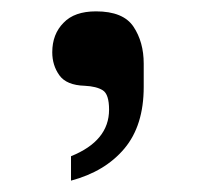

<svg xmlns="http://www.w3.org/2000/svg" viewBox="-20 -142 347 338"><path d="M92 -102Q111 -122 149 -122Q197 -122 215 -95Q233 -68 233 -30V11Q233 79 199 119.5Q165 160 105 176V133Q172 106 172 51Q172 24 161 17Q150 10 129 9Q97 8 84.5 -9.5Q72 -27 72 -50Q72 -82 92 -102Z"/></svg>

Font: Lopes Sans SemiBold
Style: Regular
Weight: 600
Designer: Gabriel Lam, Diego Maldonado
Foundry: TypeRant, Foresti Design
Version: Version 4.000